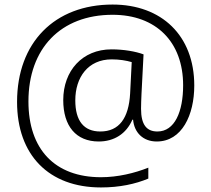

<svg xmlns="http://www.w3.org/2000/svg" viewBox="-20 -730 929 844"><path d="M834 -354C834 -574 690 -710 475 -710C220 -710 55 -543 55 -282C55 -49 194 94 424 94C505 94 575 79 632 55V7C572 31 498 49 424 49C221 49 105 -74 105 -284C105 -517 247 -665 475 -665C666 -665 785 -546 785 -355C785 -239 748 -152 672 -152C625 -152 600 -181 600 -252C600 -271 601 -293 602 -317L611 -491C576 -504 524 -513 470 -513C342 -513 258 -419 258 -290C258 -176 314 -108 414 -108C482 -108 535 -142 562 -204H565C570 -147 609 -108 669 -108C780 -108 834 -225 834 -354ZM311 -289C311 -390 367 -469 471 -469C505 -469 535 -464 559 -457L552 -319C546 -211 504 -152 421 -152C349 -152 311 -198 311 -289Z"/></svg>

Font: Noto Sans Devanagari UI Light
Style: Regular
Weight: 300
Designer: Jelle Bosma - Monotype Design Team
Foundry: Monotype Imaging Inc.
Version: Version 2.004